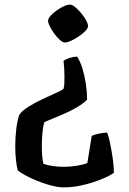

<svg xmlns="http://www.w3.org/2000/svg" viewBox="-20 -526 559 831"><path d="M261 -342Q252 -342 239.5 -353Q227 -364 215.5 -379.5Q204 -395 196 -411Q188 -427 188 -436Q188 -448 205.5 -464.5Q223 -481 245.5 -493.5Q268 -506 283 -506Q292 -506 305 -495.5Q318 -485 331 -469.5Q344 -454 352.5 -438.5Q361 -423 361 -413Q361 -404 349.5 -392Q338 -380 321 -368.5Q304 -357 287.5 -349.5Q271 -342 261 -342ZM256 285Q228 285 191 274Q154 263 117.5 246.5Q81 230 57 212Q52 193 49 165.5Q46 138 46 108Q46 69 50.5 32Q55 -5 63 -28Q74 -46 103 -64Q132 -82 165 -97.5Q198 -113 224 -124.5Q250 -136 255 -142Q258 -151 258.5 -166.5Q259 -182 259 -195Q259 -211 258 -228.5Q257 -246 255 -263Q262 -268 278 -274Q294 -280 314 -281Q328 -259 337.5 -227Q347 -195 352 -160.5Q357 -126 357 -95Q342 -79 316 -63.5Q290 -48 261 -35Q232 -22 208 -12.5Q184 -3 172 3Q166 22 163.5 49.5Q161 77 161 109Q161 155 168 183Q205 196 257 196Q282 196 309 192Q336 188 358 180L377 62Q387 57 407.5 52.5Q428 48 444 48Q450 63 456.5 94Q463 125 468 160Q473 195 473 222Q451 237 414.5 251.5Q378 266 336.5 275.5Q295 285 256 285Z"/></svg>

Font: Texturina SemiBold
Style: Regular
Weight: 600
Designer: Guillermo Torres Carreño
Foundry: Omnibus-Type
Version: Version 1.002; ttfautohint (v1.8.3)